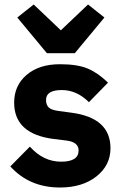

<svg xmlns="http://www.w3.org/2000/svg" viewBox="-20 -823 544 855"><path d="M189 -586 57 -745 130 -803 251 -688 372 -803 445 -745 313 -586ZM247 12Q111 12 26 -82L113 -170Q173 -103 252 -103Q330 -103 330 -153Q330 -190 277 -197L220 -204Q43 -226 43 -366Q43 -442 98.5 -489.5Q154 -537 247 -537Q325 -537 371 -517.5Q417 -498 461 -455L376 -368Q322 -422 255 -422Q185 -422 185 -378Q185 -356 197 -344.5Q209 -333 240 -329L299 -321Q472 -298 472 -163Q472 -87 409.5 -37.5Q347 12 247 12Z"/></svg>

Font: Anuphan
Style: Bold
Weight: 700
Designer: Mike Abbink, Paul van der Laan, Pieter van Rosmalen, Mint Tantisuwanna
Foundry: Bold Monday; Cadson Demak
Version: Version 3.002;hotconv 1.0.109;makeotfexe 2.5.65596